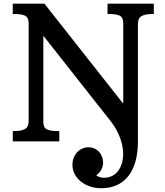

<svg xmlns="http://www.w3.org/2000/svg" viewBox="-20 -752 880 1021"><path d="M47.9 0H295.4V-54.7C220.2 -54.7 210.4 -69.3 210.4 -108.9V-562L573.7 -101.1C615.7 -43.5 634.8 15.6 634.8 65.4C634.8 139.2 597.7 193.4 532.2 193.4C518.1 193.4 503.4 189 491.7 180.2C513.7 165.5 528.3 140.6 528.3 112.8C528.3 67.4 495.1 31.2 451.7 31.2C401.9 31.2 365.2 71.8 365.2 124.5C365.2 198.2 437.5 249 517.6 249C641.1 249 713.4 162.1 713.4 0V-623.5C713.4 -663.1 732.9 -677.7 797.9 -677.7V-732.4H551.8V-677.7C626.5 -677.7 635.3 -663.1 635.3 -623.5V-200.7L216.3 -732.4H47.9V-677.7C122.6 -677.7 132.3 -663.1 132.3 -623.5V-108.9C132.3 -69.3 112.8 -54.7 47.9 -54.7Z"/></svg>

Font: Arbutus Slab
Style: Regular
Weight: 400
Designer: Karolina Lach
Foundry: Karolina Lach
Version: Version 1.001